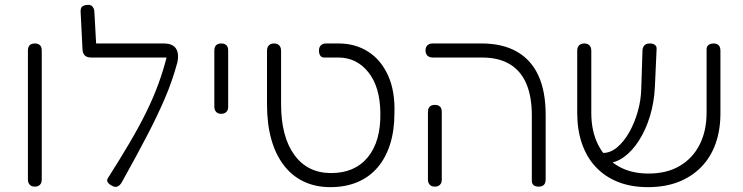

<svg xmlns="http://www.w3.org/2000/svg" viewBox="-20 -759 3063 791"><path d="M123 10Q114 10 108 6.5Q102 3 98.5 -3.5Q95 -10 95 -19V-552Q95 -561 98.5 -567.5Q102 -574 108.5 -577Q115 -580 124 -580Q133 -580 139.5 -576.5Q146 -573 149 -567Q152 -561 152 -551V-18Q152 -9 148.5 -3Q145 3 139 6.5Q133 10 123 10Z M447 9Q431 2 424.5 -7Q418 -16 425 -26Q476 -106 515 -172.5Q554 -239 583 -298Q612 -357 633 -414.5Q654 -472 669 -533L711 -503Q690 -425 659 -353Q628 -281 585.5 -199.5Q543 -118 484 -12Q479 -2 473 3.5Q467 9 460.5 10.5Q454 12 447 9ZM711 -503 669 -522H355Q339 -522 330 -530Q321 -538 320 -554L312 -713Q312 -722 315 -727.5Q318 -733 325.5 -736Q333 -739 344 -739Q352 -739 357 -735.5Q362 -732 365.5 -725Q369 -718 369 -707L376 -580H653Q678 -580 692 -571.5Q706 -563 711 -546Q716 -529 711 -503Z M891 -290Q882 -290 876 -293.5Q870 -297 866.5 -303.5Q863 -310 863 -319V-552Q863 -561 866.5 -567.5Q870 -574 876.5 -577Q883 -580 892 -580Q901 -580 907.5 -576.5Q914 -573 917 -567Q920 -561 920 -551V-318Q920 -309 916.5 -303Q913 -297 907 -293.5Q901 -290 891 -290Z M1341 12Q1280 12 1231.5 -11Q1183 -34 1149 -78.5Q1115 -123 1097.5 -186Q1080 -249 1080 -330V-551Q1080 -560 1083.5 -566.5Q1087 -573 1093.5 -576.5Q1100 -580 1109 -580Q1118 -580 1124.5 -576.5Q1131 -573 1134.5 -566.5Q1138 -560 1138 -550V-330Q1138 -196 1192.5 -121Q1247 -46 1344 -46Q1442 -46 1495.5 -111.5Q1549 -177 1547 -293Q1546 -401 1497.5 -461.5Q1449 -522 1374 -522H1314Q1308 -522 1303.5 -525.5Q1299 -529 1296.5 -535.5Q1294 -542 1294 -551Q1294 -560 1297.5 -566.5Q1301 -573 1307.5 -576.5Q1314 -580 1323 -580H1374Q1444 -580 1497 -546Q1550 -512 1579 -447.5Q1608 -383 1605 -293Q1605 -221 1587 -164.5Q1569 -108 1535 -68.5Q1501 -29 1452 -8.5Q1403 12 1341 12Z M2200 10Q2191 10 2184.5 7.5Q2178 5 2174.5 -0.5Q2171 -6 2171 -13V-283Q2171 -362 2148 -415Q2125 -468 2079.5 -495Q2034 -522 1966 -522H1763Q1753 -522 1746.5 -525.5Q1740 -529 1736.5 -535.5Q1733 -542 1733 -551Q1733 -561 1736.5 -567Q1740 -573 1746.5 -576.5Q1753 -580 1762 -580H1963Q2050 -580 2109 -546.5Q2168 -513 2198 -448Q2228 -383 2228 -286V-20Q2228 -10 2225 -3.5Q2222 3 2215.5 6.5Q2209 10 2200 10ZM1771 10Q1762 10 1756 6.5Q1750 3 1746.5 -3.5Q1743 -10 1743 -19V-299Q1743 -308 1746.5 -314.5Q1750 -321 1756.5 -324Q1763 -327 1772 -327Q1781 -327 1787.5 -323.5Q1794 -320 1797 -314Q1800 -308 1800 -298V-18Q1800 -9 1796.5 -3Q1793 3 1787 6.5Q1781 10 1771 10Z M2649 12Q2580 12 2526 -9.5Q2472 -31 2434.5 -71Q2397 -111 2377.5 -167.5Q2358 -224 2358 -294V-551Q2358 -560 2361.5 -566.5Q2365 -573 2371.5 -576.5Q2378 -580 2387 -580Q2396 -580 2402.5 -576.5Q2409 -573 2412.5 -566.5Q2416 -560 2416 -550V-294Q2416 -219 2444 -163Q2472 -107 2525 -75.5Q2578 -44 2652 -44Q2727 -44 2780.5 -75.5Q2834 -107 2862.5 -163.5Q2891 -220 2891 -295V-557Q2891 -564 2894.5 -569Q2898 -574 2904.5 -577Q2911 -580 2920 -580Q2929 -580 2935.5 -576.5Q2942 -573 2945 -566.5Q2948 -560 2948 -550V-292Q2948 -223 2928 -167Q2908 -111 2869 -71Q2830 -31 2775 -9.5Q2720 12 2649 12ZM2467 -87 2447 -129H2465Q2495 -129 2522.5 -152Q2550 -175 2572 -213.5Q2594 -252 2607.5 -299.5Q2621 -347 2622 -397L2627 -554Q2628 -562 2631.5 -568Q2635 -574 2641.5 -577Q2648 -580 2657 -580Q2667 -580 2673.5 -577Q2680 -574 2683 -568.5Q2686 -563 2685 -555L2678 -401Q2675 -338 2658 -281.5Q2641 -225 2613 -181Q2585 -137 2550.5 -112Q2516 -87 2477 -87Z"/></svg>

Font: Fredoka Light
Style: Regular
Weight: 300
Designer: Ben Nathan
Foundry: Milena B. Brandão, Ben Nathan
Version: Version 2.001